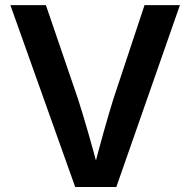

<svg xmlns="http://www.w3.org/2000/svg" viewBox="-20 -748 761 768"><path d="M280.8 0 21.5 -727.5H163.6L293 -349.1Q311 -292.5 332.3 -219Q353.5 -145.5 378.4 -52.2H349.6Q374 -146.5 394.5 -219.5Q415 -292.5 432.6 -349.1L558.1 -727.5H699.7L445.3 0Z"/></svg>

Font: Inter 17pt SemiBold
Style: Regular
Weight: 600
Version: Version 4.001;git-66647c0bb